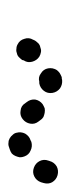

<svg xmlns="http://www.w3.org/2000/svg" viewBox="126 -466 169 462"><g transform="rotate(90 211.0 -235.5)"><path d="M356 -188Q358 -193 359 -198Q359 -204 357 -209Q353 -220 343 -224Q333 -229 322 -226Q320 -225 318 -224Q308 -221 302 -211Q297 -201 300 -190Q301 -185 305 -181Q308 -177 313 -174Q318 -171 323 -171Q329 -170 334 -172Q337 -173 340 -174Q346 -176 350 -179Q354 -183 356 -188ZM117 -245Q112 -248 106 -249Q101 -250 96 -248Q90 -247 86 -244Q82 -240 79 -236Q77 -233 76 -230Q70 -220 74 -209Q77 -198 87 -193Q92 -190 98 -190Q103 -189 108 -191Q114 -192 118 -196Q122 -200 125 -204Q125 -206 126 -208Q132 -217 129 -228Q126 -239 117 -245ZM267 -205Q276 -212 278 -223Q280 -234 273 -243L270 -247Q267 -252 262 -255Q257 -257 252 -258Q246 -259 241 -258Q236 -256 231 -253Q222 -246 220 -235Q219 -224 226 -215L229 -211Q235 -201 247 -200Q258 -198 267 -205ZM402 -289Q391 -292 381 -287Q371 -281 368 -270Q368 -269 367 -267Q363 -256 368 -246Q373 -236 384 -232Q395 -228 405 -233Q415 -238 419 -249Q420 -252 421 -256Q424 -267 419 -276Q413 -286 402 -289ZM204 -277Q202 -288 193 -295Q184 -301 173 -300Q170 -299 166 -299Q161 -297 156 -294Q152 -291 149 -287Q146 -282 145 -277Q144 -271 145 -266Q147 -255 157 -249Q166 -242 177 -245Q179 -245 181 -245Q192 -247 199 -256Q206 -265 204 -277Z"/></g></svg>

Font: FRB American Cursive Guidelines Dotted Ultra
Style: Bold Italic
Weight: 1000
Italic angle: -25°
Version: Version 2.0;Modular Font Editor K font №1